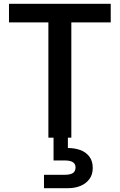

<svg xmlns="http://www.w3.org/2000/svg" viewBox="-20 -720 626 1004"><path d="M233 0V-603H27V-700H559V-603H353V0ZM210 264V194H318Q347 194 361 185Q375 176 375 155Q375 137 361 128Q347 119 318 119H260V-5H335V54Q370 54 399.5 64.5Q429 75 447 98.5Q465 122 465 158Q465 193 447.5 216.5Q430 240 401 252Q372 264 337 264Z"/></svg>

Font: DM Sans 20pt SemiBold
Style: Regular
Weight: 600
Version: Version 4.004;gftools[0.9.30]